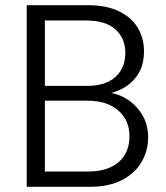

<svg xmlns="http://www.w3.org/2000/svg" viewBox="-20 -720 641 740"><path d="M83 0V-700H318Q391 -700 439.5 -676Q488 -652 511.5 -612Q535 -572 535 -523Q535 -469 511.5 -433Q488 -397 450.5 -378Q413 -359 372 -354L383 -364Q428 -363 466 -340Q504 -317 527.5 -278.5Q551 -240 551 -191Q551 -139 525.5 -95.5Q500 -52 450 -26Q400 0 325 0ZM153 -59H320Q395 -59 437 -95Q479 -131 479 -195Q479 -257 435.5 -294.5Q392 -332 317 -332H153ZM153 -389H316Q387 -389 425 -423.5Q463 -458 463 -516Q463 -572 425 -606.5Q387 -641 313 -641H153Z"/></svg>

Font: DM Sans 10pt Light
Style: Regular
Weight: 300
Version: Version 4.004;gftools[0.9.30]